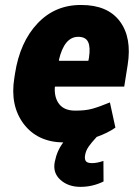

<svg xmlns="http://www.w3.org/2000/svg" viewBox="-20 -558 539 766"><path d="M292 -411.1Q236.3 -411.1 214.8 -317.9L216.3 -315.4H332.5L335 -328.1Q341.3 -370.1 331.5 -390.6Q321.8 -411.1 292 -411.1ZM198.7 86.9Q207.5 42.5 232.4 10.3Q129.4 8.8 74.2 -64Q19.5 -137.2 37.1 -246.6L40 -265.1Q59.6 -390.6 129.9 -464.8Q200.2 -539.1 304.7 -538.1Q409.2 -538.1 458 -473.1Q506.8 -408.2 489.3 -298.8L475.6 -212.4H199.7L198.7 -210Q196.3 -168 216.3 -142.6Q236.3 -117.2 277.8 -116.7Q319.3 -116.2 347.7 -124Q376 -131.8 418.5 -149.4L440.4 -48.8Q409.7 -27.3 365.7 -11.7Q344.2 11.7 334 26.4Q323.7 41 320.3 57.1Q316.4 73.2 321.3 83Q326.2 92.8 346.7 92.8Q367.2 92.8 392.6 84L393.1 166Q349.6 187.5 300.8 187.5Q252 187.5 220.7 159.2Q189.5 130.9 198.7 86.9Z"/></svg>

Font: Roboto-BlackItalic
Style: Italic
Weight: 900
Italic angle: -12°
Designer: Google
Version: Version 1.100141; 2013